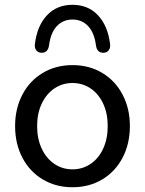

<svg xmlns="http://www.w3.org/2000/svg" viewBox="-20 -766 600 795"><path d="M42.5 -243.9Q42.5 -316.3 72.6 -373.9Q102.7 -431.5 156.8 -463.9Q210.8 -496.4 280.2 -496.4Q349.5 -496.4 403.6 -463.9Q457.6 -431.5 487.7 -373.9Q517.8 -316.3 517.8 -243.9Q517.8 -170.9 487.7 -113.3Q457.6 -55.6 403.6 -23.2Q349.5 9.3 280.2 9.3Q210.8 9.3 156.8 -23.2Q102.7 -55.6 72.6 -113.3Q42.5 -170.9 42.5 -243.9ZM426 -243.9Q426 -296.9 407 -337.3Q388 -377.8 354.7 -400.1Q321.5 -422.3 280.2 -422.3Q238.8 -422.3 205.6 -400.1Q172.3 -377.8 153 -337.3Q133.7 -296.9 133.7 -243.9Q133.7 -190.9 153 -150.1Q172.3 -109.3 205.6 -87.1Q238.8 -64.8 280.2 -64.8Q321.5 -64.8 354.7 -87.1Q388 -109.3 407 -150.1Q426 -190.9 426 -243.9ZM124.6 -583.8Q133.5 -658.7 174.3 -702.4Q215.1 -746.1 280.2 -746.1Q345.2 -746.1 386 -702.4Q426.8 -658.7 435.7 -583.8Q437.9 -567.9 430.2 -558Q422.6 -548.1 409.3 -547.5Q396.4 -546.9 388.1 -554.2Q379.9 -561.5 377.6 -576.4Q371 -629.7 345.3 -657.4Q319.6 -685.1 280.2 -685.1Q240.7 -685.1 215 -657.4Q189.3 -629.7 182.7 -576.4Q180.4 -561.5 172.2 -554.2Q163.9 -546.9 151 -547.5Q137.8 -548.1 130.1 -558Q122.4 -567.9 124.6 -583.8Z"/></svg>

Font: SN Pro Thin
Style: Regular
Weight: 200
Designer: Tobias Whetton
Foundry: Supernotes
Version: Version 1.003;Glyphs 3.3 (3324)